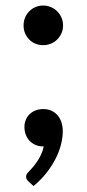

<svg xmlns="http://www.w3.org/2000/svg" viewBox="-20 -516 306 676"><path d="M131.5 -0.5Q117 -0.5 105 -5.8Q93 -11 84.2 -20.2Q75.5 -29.5 70.8 -42Q66 -54.5 66 -69.5Q66 -82.5 70.8 -94Q75.5 -105.5 84.2 -114Q93 -122.5 105.2 -127.2Q117.5 -132 132 -132Q149 -132 162 -125.8Q175 -119.5 183.8 -108.8Q192.5 -98 196.8 -83.8Q201 -69.5 201 -53.5Q201 -30.5 194.2 -5Q187.5 20.5 174.2 45.8Q161 71 141.8 95Q122.5 119 98 139L79.5 122Q75.5 118 73.8 114.5Q72 111 72 105.5Q72 97 80.5 89.5Q85.5 84 93.5 75Q101.5 66 109.5 54.5Q117.5 43 124.2 29Q131 15 134 -0.5ZM63 -426.5Q63 -441 68.2 -453.8Q73.5 -466.5 82.8 -476Q92 -485.5 104.8 -491Q117.5 -496.5 132 -496.5Q146.5 -496.5 159.2 -491Q172 -485.5 181.5 -476Q191 -466.5 196.5 -453.8Q202 -441 202 -426.5Q202 -411.5 196.5 -399Q191 -386.5 181.5 -377Q172 -367.5 159.2 -362.2Q146.5 -357 132 -357Q117.5 -357 104.8 -362.2Q92 -367.5 82.8 -377Q73.5 -386.5 68.2 -399Q63 -411.5 63 -426.5Z"/></svg>

Font: TypoPRO Lato
Style: Regular
Weight: 600
Designer: Lukasz Dziedzic with Adam Twardoch and Botio Nikoltchev
Foundry: tyPoland Lukasz Dziedzic
Version: Version 2.010; 2014-09-01; http://www.latofonts.com/